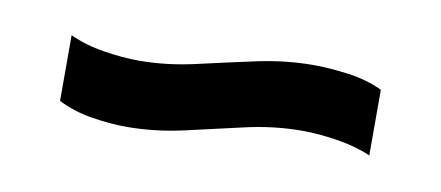

<svg xmlns="http://www.w3.org/2000/svg" viewBox="-31 -494 661 288"><g transform="rotate(10 299.5 -350.0)"><path d="M169 -280Q144 -280 116 -284.5Q88 -289 64 -301V-401Q88 -390 117 -385.5Q146 -381 169 -381Q212 -381 255.5 -391Q299 -401 343 -410.5Q387 -420 430 -420Q454 -420 483 -416Q512 -412 535 -401V-301Q512 -311 483 -315.5Q454 -320 430 -320Q387 -320 343.5 -310Q300 -300 256 -290Q212 -280 169 -280Z"/></g></svg>

Font: Pathway Extreme 8pt Thin 12pt
Style: Bold
Weight: 700
Version: Version 1.001;gftools[0.9.26]